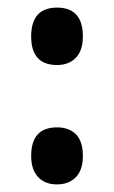

<svg xmlns="http://www.w3.org/2000/svg" viewBox="-20 -472 300 505"><path d="M62 -376Q62 -452 130 -452Q198 -452 198 -376Q198 -339 179.5 -320Q161 -301 130 -301Q62 -301 62 -376ZM62 -62Q62 -137 130 -137Q162 -137 180 -118.5Q198 -100 198 -62Q198 -25 179.5 -6Q161 13 130 13Q98 13 80 -6.5Q62 -26 62 -62Z"/></svg>

Font: Noto Sans Telugu ExtraCondensed SemiBold
Style: Regular
Weight: 600
Width: 2
Designer: Jelle Bosma - Monotype Design Team
Foundry: Monotype Imaging Inc.
Version: Version 2.005; ttfautohint (v1.8.4.7-5d5b)